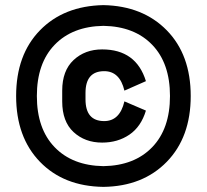

<svg xmlns="http://www.w3.org/2000/svg" viewBox="-20 -686 808 750"><path d="M384 -666Q538 -663 631.5 -567.5Q725 -472 725 -311Q725 -150 631.5 -54Q538 42 384 44Q229 42 136 -54Q43 -150 43 -311Q43 -472 136 -567.5Q229 -663 384 -666ZM384 -37Q505 -39 574.5 -111Q644 -183 644 -311Q644 -439 574.5 -511Q505 -583 384 -585Q263 -583 193.5 -511Q124 -439 124 -311Q124 -183 193.5 -111Q263 -39 384 -37ZM387 -408Q314 -408 314 -323V-298Q314 -213 387 -213Q448 -213 466 -290L550 -254Q531 -191 485.5 -160Q440 -129 379 -129Q312 -129 267.5 -170Q223 -211 223 -290V-332Q223 -410 267.5 -451.5Q312 -493 379 -493Q512 -493 550 -369L466 -332Q448 -408 387 -408Z"/></svg>

Font: Gulax
Style: Regular
Weight: 400
Designer: Morgan Gilbert
Foundry: VTF
Version: Version 1.001;hotconv 1.0.109;makeotfexe 2.5.65596